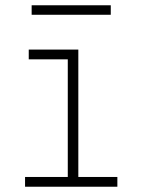

<svg xmlns="http://www.w3.org/2000/svg" viewBox="-20 -708 540 728"><path d="M75 0V-37H237V-483H89V-520H277V-37H425V0ZM100 -652V-688H400V-652Z"/></svg>

Font: Iosevka Curly Slab Extralight
Style: Regular
Weight: 200
Monospace: yes
Designer: Belleve Invis
Foundry: Belleve Invis
Version: Version 22.1.2; ttfautohint (v1.8.4)